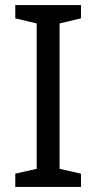

<svg xmlns="http://www.w3.org/2000/svg" viewBox="-20 -734 379 754"><path d="M298 0H40V-52L124 -71V-642L40 -662V-714H298V-662L214 -642V-71L298 -52Z"/></svg>

Font: lgurmukhi05
Style: Book
Weight: 400
Designer: Jelle Bosma - Monotype Design Team
Foundry: Monotype Imaging Inc.
Version: Version 2.003